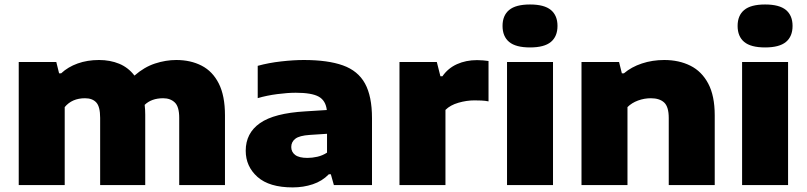

<svg xmlns="http://www.w3.org/2000/svg" viewBox="-20 -825 3597 856"><path d="M63.5 0V-548.5H231L243.5 -498H252.5Q283 -526.5 326.2 -542Q369.5 -557.5 421.5 -557.5Q471 -557.5 511.5 -540.8Q552 -524 579.5 -488Q623 -526 671 -541.8Q719 -557.5 766 -557.5Q830 -557.5 879 -532.2Q928 -507 955.5 -452.5Q983 -398 983 -311V0H779V-299.5Q779 -349.5 759.2 -368.2Q739.5 -387 707.5 -387Q655.5 -387 625 -357.5Q627.5 -336.5 627.5 -313.5V0H426.5V-299.5Q426.5 -349.5 409.2 -368.2Q392 -387 359 -387Q301 -387 268.5 -347.5V0Z M1285 10.5Q1180.5 10.5 1128 -36.2Q1075.5 -83 1075.5 -153Q1075.5 -231.5 1139 -276Q1202.5 -320.5 1341.5 -328.5L1437 -334.5Q1432 -377 1400.8 -394.2Q1369.5 -411.5 1298.5 -411.5Q1263 -411.5 1216.5 -405.5Q1170 -399.5 1129 -387.5V-531.5Q1178 -545 1233.5 -551.2Q1289 -557.5 1334.5 -557.5Q1441.5 -557.5 1508.8 -533.5Q1576 -509.5 1607.2 -452.8Q1638.5 -396 1638.5 -298V0H1468.5L1455 -48H1446Q1416.5 -17.5 1374.5 -3.5Q1332.5 10.5 1285 10.5ZM1278.5 -169.5Q1278.5 -147.5 1296 -134.2Q1313.5 -121 1350.5 -121Q1372 -121 1395 -126.2Q1418 -131.5 1438 -144.5V-228.5L1361 -223.5Q1315 -220.5 1296.8 -206.5Q1278.5 -192.5 1278.5 -169.5Z M1761 0V-548.5H1927.5L1943.5 -485H1952.5Q1977.5 -521 2017.5 -539Q2057.5 -557 2107 -557Q2121 -557 2134.2 -555.8Q2147.5 -554.5 2158 -553V-373Q2143.5 -376 2126.5 -376.8Q2109.5 -377.5 2095 -377.5Q2060.5 -377.5 2024 -367Q1987.5 -356.5 1966 -335V0Z M2240.5 0V-548.5H2445.5V0ZM2343 -613.5Q2279.5 -613.5 2250 -638Q2220.5 -662.5 2220.5 -709.5Q2220.5 -756 2250 -780.5Q2279.5 -805 2343 -805Q2406.5 -805 2436 -780.5Q2465.5 -756 2465.5 -709.5Q2465.5 -662.5 2436 -638Q2406.5 -613.5 2343 -613.5Z M2572.5 0V-548.5H2740L2752.5 -498H2761.5Q2795 -526.5 2841.8 -542Q2888.5 -557.5 2941.5 -557.5Q3007 -557.5 3057.8 -532.2Q3108.5 -507 3137.5 -452.5Q3166.5 -398 3166.5 -310.5V0H2961.5V-299Q2961.5 -349 2941 -368Q2920.5 -387 2881.5 -387Q2852.5 -387 2824.5 -376.8Q2796.5 -366.5 2777.5 -347.5V0Z M3288.5 0V-548.5H3493.5V0ZM3391 -613.5Q3327.5 -613.5 3298 -638Q3268.5 -662.5 3268.5 -709.5Q3268.5 -756 3298 -780.5Q3327.5 -805 3391 -805Q3454.5 -805 3484 -780.5Q3513.5 -756 3513.5 -709.5Q3513.5 -662.5 3484 -638Q3454.5 -613.5 3391 -613.5Z"/></svg>

Font: Encode Sans Exp XBd
Style: Regular
Weight: 800
Width: 7
Designer: Multiple Designers
Foundry: Impallari Type
Version: Version 3.002; ttfautohint (v1.8.3) -l 8 -r 50 -G 200 -x 14 